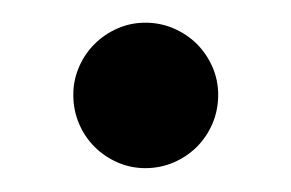

<svg xmlns="http://www.w3.org/2000/svg" viewBox="-20 -332 250 165"><path d="M167.5 -250.5Q167.5 -237.3 162.6 -225.8Q157.7 -214.4 149.2 -205.8Q140.6 -197.3 129.2 -192.4Q117.7 -187.5 105 -187.5Q92.3 -187.5 81.1 -192.4Q69.8 -197.3 61.3 -205.8Q52.7 -214.4 47.9 -225.8Q43 -237.3 43 -250.5Q43 -263.2 47.9 -274.4Q52.7 -285.6 61.3 -294.2Q69.8 -302.7 81.1 -307.6Q92.3 -312.5 105 -312.5Q117.7 -312.5 129.2 -307.6Q140.6 -302.7 149.2 -294.2Q157.7 -285.6 162.6 -274.4Q167.5 -263.2 167.5 -250.5Z"/></svg>

Font: Scheherazade
Style: Bold
Weight: 700
Version: Version 2.100 (build 932/914)